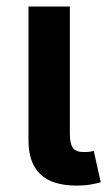

<svg xmlns="http://www.w3.org/2000/svg" viewBox="-20 -566 338 589"><path d="M216.3 3.4Q140.1 3.4 103.8 -31.5Q67.4 -66.4 67.4 -134.8V-545.9H194.3V-155.8Q194.3 -125.5 203.4 -112.5Q212.4 -99.6 236.3 -99.6Q249 -99.6 255.6 -100.6Q262.2 -101.6 267.6 -103L289.1 -6.8Q277.3 -3.4 258.3 0Q239.3 3.4 216.3 3.4Z"/></svg>

Font: Inter SemiBold
Style: Regular
Weight: 600
Designer: Rasmus Andersson
Foundry: rsms
Version: Version 4.001;git-9221beed3